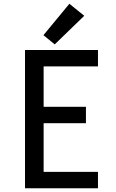

<svg xmlns="http://www.w3.org/2000/svg" viewBox="-20 -1001 616 1021"><path d="M113 0H501V-87H212V-346H437V-433H212V-648H501V-735H113ZM271 -765 428 -917 349 -981 211 -814Z"/></svg>

Font: Iosevka Sparkle Medium
Style: Regular
Weight: 500
Designer: Belleve Invis
Foundry: Belleve Invis
Version: Version 4.5.0; ttfautohint (v1.8.3)